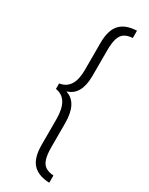

<svg xmlns="http://www.w3.org/2000/svg" viewBox="-223 -740 728 940"><g transform="rotate(30 141.0 -270.5)"><path d="M122.1 17.1V-127.9Q122.1 -243.7 45.9 -254.9V-286.1Q122.1 -297.4 122.1 -404.8V-558.1Q122.1 -630.9 152.8 -664.3Q183.6 -697.8 247.1 -700.2V-659.2Q217.8 -657.2 200.9 -645.8Q184.1 -634.3 176.5 -609.9Q168.9 -585.4 168.9 -543.9V-400.9Q168.9 -292 98.1 -271V-269Q168.9 -246.6 168.9 -131.8V2.9Q168.9 44.4 176.5 68.8Q184.1 93.3 200.9 104.7Q217.8 116.2 247.1 118.2V159.2Q183.6 156.7 152.8 123.3Q122.1 89.8 122.1 17.1Z"/></g></svg>

Font: Selawik Light
Style: Regular
Weight: 300
Designer: Aaron Bell
Foundry: Microsoft Corporation
Version: Version 1.01